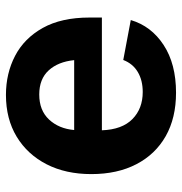

<svg xmlns="http://www.w3.org/2000/svg" viewBox="-4 -594 603 636"><g transform="rotate(90 298.0 -275.5)"><path d="M286.6 -556.6Q370.1 -556.6 430.4 -522.5Q490.7 -488.3 523.4 -425.3Q556.2 -362.3 556.2 -275.9Q556.2 -191.4 523.7 -127.9Q491.2 -64.5 432.4 -28.8Q373.5 6.8 293.9 6.8Q222.7 6.8 164.6 -23.4Q106.4 -53.7 72 -115.2Q37.6 -176.8 37.6 -270V-311H411.1Q408.7 -377.9 374 -412.1Q339.4 -446.3 284.2 -446.3Q245.6 -446.3 218 -429.9Q190.4 -413.6 178.2 -381.8L45.9 -406.7Q65.9 -474.6 128.7 -515.6Q191.4 -556.6 286.6 -556.6ZM410.2 -219.2H178.7Q184.1 -166 212.6 -134.8Q241.2 -103.5 292.5 -103.5Q345.2 -103.5 375.5 -136Q405.8 -168.5 410.2 -219.2Z"/></g></svg>

Font: Inter
Style: Bold
Weight: 700
Designer: Rasmus Andersson
Foundry: rsms
Version: Version 4.001;git-9221beed3